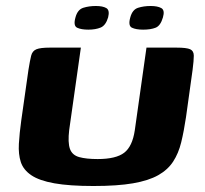

<svg xmlns="http://www.w3.org/2000/svg" viewBox="-20 -619 685 641"><path d="M458 -520Q434 -520 420.5 -526.5Q407 -533 415 -561Q422 -587 441 -593Q460 -599 483 -599Q506 -599 518.5 -592Q531 -585 524 -561Q516 -533 499.5 -526.5Q483 -520 458 -520ZM275 -520Q251 -520 237.5 -526.5Q224 -533 232 -561Q239 -587 258 -593Q277 -599 300 -599Q323 -599 335 -592Q347 -585 341 -561Q333 -534 316 -527Q299 -520 275 -520ZM601 -228Q594 -181 585 -144Q576 -107 558 -79.5Q540 -52 508 -34Q476 -16 424 -7Q372 2 292 2Q212 2 161.5 -7Q111 -16 84.5 -34Q58 -52 49.5 -78Q41 -104 43 -139Q45 -174 51 -217L75 -386Q80 -417 84 -433Q88 -449 101.5 -454.5Q115 -460 146 -460H250L211 -185Q206 -143 213.5 -122Q221 -101 244.5 -94.5Q268 -88 306 -88Q367 -88 394.5 -109Q422 -130 430 -184L469 -460H570Q603 -460 615 -454.5Q627 -449 627 -433Q627 -417 623 -386Z"/></svg>

Font: Genos Thin
Style: Bold Italic
Weight: 700
Italic angle: -8°
Version: Version 1.010